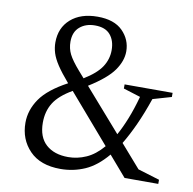

<svg xmlns="http://www.w3.org/2000/svg" viewBox="-78 -758 851 847"><g transform="rotate(10 347.5 -335.0)"><path d="M532.5 0 454 -91Q407 -35 355.5 -12.5Q304 10 246.5 10Q156 10 107.8 -40Q59.5 -90 59.5 -164.5Q59.5 -221 94.5 -271.8Q129.5 -322.5 214.5 -368L214 -369Q180 -408.5 161.2 -437Q142.5 -465.5 135.2 -489Q128 -512.5 128 -536Q128 -601.5 172.5 -640.8Q217 -680 292.5 -680Q367 -680 405 -641.8Q443 -603.5 443 -550.5Q443 -508.5 413 -465.5Q383 -422.5 303 -372.5L467.5 -184.5Q486.5 -218.5 504.2 -263Q522 -307.5 537.5 -364L461 -388V-406.5H676V-388L593 -364Q570 -297 545.8 -244Q521.5 -191 497 -150.5L586.5 -48L683.5 -18.5V0ZM253 -430 278 -401.5Q333.5 -435.5 356 -470Q378.5 -504.5 378.5 -545Q378.5 -588 356.2 -614Q334 -640 288 -640Q246.5 -640 219.8 -617.2Q193 -594.5 193 -551Q193 -520.5 205.8 -495Q218.5 -469.5 253 -430ZM135 -178Q135 -113.5 171.5 -80.5Q208 -47.5 271 -47.5Q312 -47.5 351.2 -64.8Q390.5 -82 426 -123.5L240.5 -338.5Q182.5 -305 158.8 -267Q135 -229 135 -178Z"/></g></svg>

Font: Newsreader Text
Style: Regular
Weight: 400
Designer: Hugues Gentile
Foundry: Production Type
Version: Version 1.002